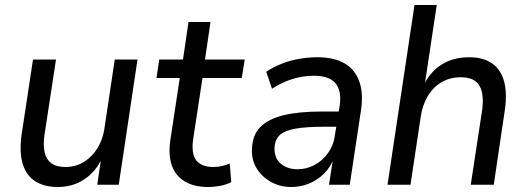

<svg xmlns="http://www.w3.org/2000/svg" viewBox="-20 -739 2107 768"><path d="M211 9Q157 9 121 -14Q85 -37 71 -83Q57 -129 66 -198L112 -501H204L158 -200Q152 -159 158.5 -130Q165 -101 185.5 -86Q206 -71 242 -71Q283 -71 316 -91.5Q349 -112 370.5 -147.5Q392 -183 398 -227L439 -501H530L455 0H369L385 -109H390Q363 -52 317 -21.5Q271 9 211 9Z M813 9Q755 9 718 -14Q681 -37 667 -78Q653 -119 661 -176L699 -427H606L617 -501H712L734 -651H822L800 -501H959L947 -427H790L753 -185Q744 -124 765 -97.5Q786 -71 834 -71Q852 -71 868.5 -75Q885 -79 899 -85L905 -11Q888 -1 862.5 4Q837 9 813 9Z M1145 9Q1100 9 1063.5 -11.5Q1027 -32 1006 -66.5Q985 -101 988 -146Q990 -199 1021.5 -231Q1053 -263 1114 -278Q1175 -293 1269 -293H1347L1338 -232H1274Q1205 -232 1162.5 -224.5Q1120 -217 1100 -199.5Q1080 -182 1078 -148Q1077 -106 1103.5 -84Q1130 -62 1170 -62Q1206 -62 1238 -79Q1270 -96 1292.5 -127.5Q1315 -159 1320 -201L1339 -318Q1347 -377 1321.5 -406.5Q1296 -436 1236 -436Q1193 -436 1151.5 -423.5Q1110 -411 1068 -384L1045 -452Q1072 -470 1105.5 -483.5Q1139 -497 1176 -503.5Q1213 -510 1249 -510Q1317 -510 1359 -485Q1401 -460 1417.5 -412.5Q1434 -365 1424 -298L1379 0H1296L1313 -110H1317Q1303 -71 1276 -44.5Q1249 -18 1215.5 -4.5Q1182 9 1145 9Z M1530 0 1638 -719H1727L1678 -394H1673Q1699 -451 1746 -480.5Q1793 -510 1856 -510Q1911 -510 1946 -487Q1981 -464 1995 -418Q2009 -372 2000 -303L1955 0H1863L1909 -301Q1914 -343 1907.5 -371.5Q1901 -400 1880.5 -415Q1860 -430 1823 -430Q1780 -430 1746 -410Q1712 -390 1691 -354.5Q1670 -319 1663 -273L1622 0Z"/></svg>

Font: Nunitoga
Style: Medium Italic
Weight: 500
Italic angle: -9°
Designer: Vernon Adams
Foundry: Vernon Adams
Version: Version 1.0